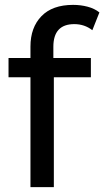

<svg xmlns="http://www.w3.org/2000/svg" viewBox="-20 -768 428 788"><path d="M105 0V-451H15V-530H105V-577Q105 -655 150 -701.5Q195 -748 280 -748Q311 -748 339.5 -740.5Q368 -733 388 -717L359 -644Q327 -669 285 -669Q199 -669 199 -576V-530H353V-451H201V0Z"/></svg>

Font: Montserrat Medium
Style: Regular
Weight: 500
Designer: Julieta Ulanovsky
Foundry: Julieta Ulanovsky
Version: Version 9.000; ttfautohint (v1.8.4.7-5d5b)